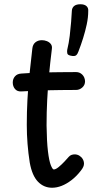

<svg xmlns="http://www.w3.org/2000/svg" viewBox="-20 -875 448 903"><path d="M132 -646Q134 -666 146.5 -676Q159 -686 177 -686Q189 -686 200.5 -681.5Q212 -677 219 -668Q226 -659 224 -645Q216 -581 210.5 -522Q205 -463 202 -405Q199 -347 199 -285Q200 -209 205.5 -163.5Q211 -118 219 -98Q227 -78 233 -78Q242 -78 256 -89.5Q270 -101 283.5 -115.5Q297 -130 303 -137Q309 -144 316.5 -146.5Q324 -149 331 -149Q343 -149 353 -143Q363 -137 369 -127Q375 -117 375 -105Q375 -98 371.5 -90Q368 -82 360 -72Q340 -46 316.5 -28Q293 -10 270 -1Q247 8 225 8Q186 8 158.5 -20.5Q131 -49 120 -110Q113 -154 109.5 -198.5Q106 -243 106 -288Q106 -349 109 -405Q112 -461 118 -519.5Q124 -578 132 -646ZM80 -445Q61 -444 50.5 -456.5Q40 -469 40 -487Q40 -504 50.5 -516Q61 -528 80 -529Q106 -531 134.5 -532.5Q163 -534 194 -534.5Q225 -535 261 -535.5Q297 -536 338 -536Q355 -536 367 -524Q379 -512 380 -493Q380 -475 367 -463.5Q354 -452 338 -452Q296 -452 266 -451.5Q236 -451 209 -450.5Q182 -450 152 -448.5Q122 -447 80 -445ZM313 -613Q298 -616 296.5 -624Q295 -632 296 -640Q304 -673 308 -707Q312 -741 314.5 -772Q317 -803 318 -825Q319 -839 329 -847Q339 -855 358 -855Q377 -855 386.5 -846.5Q396 -838 395 -824Q395 -793 388 -760.5Q381 -728 371 -696Q361 -664 349 -633Q345 -621 338 -615Q331 -609 313 -613Z"/></svg>

Font: Playpen Sans
Style: Regular
Weight: 400
Designer: Laura Meseguer, Veronika Burian, José Scaglione, Kostas Bartsokas, Vera Evstafieva, Tom Grace, Yorlmar Campos
Foundry: TypeTogether
Version: Version 2.000